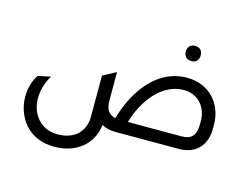

<svg xmlns="http://www.w3.org/2000/svg" viewBox="-111 -837 1557 1210"><g transform="rotate(15 667.5 -232.0)"><path d="M1023 -555C1054 -555 1071 -574 1071 -605C1071 -635 1054 -654 1023 -654C993 -654 974 -636 974 -605C974 -574 993 -555 1023 -555ZM654 -84C609 -93 589 -125 589 -181V-367L503 -321V-54C503 43 439 109 327 109C213 109 150 19 150 -79C150 -131 166 -186 195 -232L112 -214C84 -174 70 -120 70 -70C70 59 154 190 327 190C476 190 572 103 587 -21C612 -7 642 0 677 0H1091C1198 0 1265 -68 1265 -177V-203C1265 -342 1170 -447 1026 -447C810 -447 694 -233 654 -84ZM1179 -185C1179 -112 1151 -81 1086 -81H736C781 -232 885 -367 1027 -367C1116 -367 1179 -300 1179 -203V-185Z"/></g></svg>

Font: Tajawal Medium
Style: Regular
Weight: 500
Designer: Boutros Fonts
Foundry: Created by Boutros International 2017
Version: Version 1.700